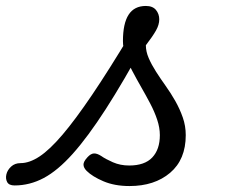

<svg xmlns="http://www.w3.org/2000/svg" viewBox="-197 -606 767 645"><path d="M-148 17Q-167 17 -173 5.5Q-179 -6 -175.5 -20.5Q-172 -35 -159.5 -46.5Q-147 -58 -128 -58Q-98 -58 -64 -80.5Q-30 -103 13 -153.5Q56 -204 112.5 -287.5Q169 -371 243 -494L292 -468Q218 -332 158 -239Q98 -146 47.5 -89.5Q-3 -33 -50 -8Q-97 17 -148 17ZM238 19Q188 19 150.5 3Q113 -13 94 -32Q84 -42 83.5 -52.5Q83 -63 97 -78Q108 -90 118.5 -90.5Q129 -91 143 -82Q157 -72 182 -61Q207 -50 237 -50Q289 -50 314.5 -77Q340 -104 340 -152Q340 -177 331 -204Q322 -231 307.5 -258.5Q293 -286 277.5 -313Q262 -340 247.5 -367.5Q233 -395 224.5 -420Q216 -445 216 -468Q216 -527 235 -556.5Q254 -586 293 -586Q316 -586 327 -572.5Q338 -559 338 -541Q338 -523 327 -503.5Q316 -484 293 -454Q293 -433 302.5 -411Q312 -389 327 -365.5Q342 -342 359.5 -317.5Q377 -293 392 -266.5Q407 -240 417 -211.5Q427 -183 427 -152Q427 -70 374.5 -25.5Q322 19 238 19Z"/></svg>

Font: Playwrite MX
Style: Regular
Weight: 400
Designer: Veronika Burian, José Scaglione
Foundry: TypeTogether
Version: Version 1.002